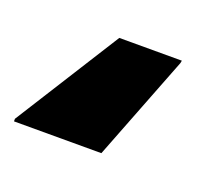

<svg xmlns="http://www.w3.org/2000/svg" viewBox="-146 -88 403 349"><g transform="rotate(20 55.5 86.0)"><path d="M-94 190V185L34 -18H155L154 -13L75 190Z"/></g></svg>

Font: Saira Thin ExtraBold
Style: Italic
Weight: 800
Italic angle: -12°
Version: Version 1.101